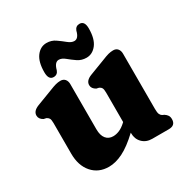

<svg xmlns="http://www.w3.org/2000/svg" viewBox="-158 -799 913 943"><g transform="rotate(-30 299.0 -327.5)"><path d="M64.5 -136.5V-309.5Q64.5 -329 59.8 -336.5Q55 -344 46 -348L32 -351Q10 -363 10 -383Q10 -408.5 44.5 -422L133.5 -456Q156 -465 169.8 -468.8Q183.5 -472.5 197 -472.5Q213.5 -472.5 222.5 -461.8Q231.5 -451 231.5 -434V-178Q231.5 -143 246.2 -124.8Q261 -106.5 286.5 -106.5Q304 -106.5 322.2 -114.2Q340.5 -122 360 -140L363 -143V-309.5Q363 -329 358.5 -336.5Q354 -344 344.5 -348L331 -351Q309 -363 309 -383Q309 -408.5 343.5 -422L432.5 -456Q454.5 -465 468.5 -468.8Q482.5 -472.5 496 -472.5Q512.5 -472.5 521.5 -461.8Q530.5 -451 530.5 -434V-121.5Q530.5 -99.5 534.5 -90.5Q538.5 -81.5 546 -77L556 -72.5Q567 -65.5 572.5 -57Q578 -48.5 578 -35.5Q578 0 539.5 0H446Q412 0 390.8 -21.2Q369.5 -42.5 369.5 -75.5V-79Q316.5 -29 274.2 -8Q232 13 194 13Q135.5 13 100 -27.5Q64.5 -68 64.5 -136.5ZM366 -506Q338 -506 316.2 -521Q294.5 -536 276.5 -551Q258.5 -566 241.5 -566Q218.5 -566 208 -526.5Q200.5 -504.5 178.5 -504.5Q150 -504.5 150 -548Q150 -606.5 173 -637Q196 -667.5 230.5 -667.5Q258.5 -667.5 280.2 -652.2Q302 -637 320.2 -622Q338.5 -607 355 -607Q379 -607 388.5 -646.5Q396.5 -668 418 -668Q447 -668 447 -625.5Q447 -566.5 423.5 -536.2Q400 -506 366 -506Z"/></g></svg>

Font: Fraunces 72pt SuperSoft
Style: Bold
Weight: 700
Version: Version 1.000;[0bf87f6ff]